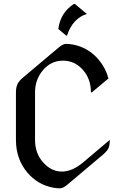

<svg xmlns="http://www.w3.org/2000/svg" viewBox="-20 -977 649 1006"><path d="M367.2 -956.5Q367.2 -956.5 372.1 -956.5L435.1 -903.8Q361.3 -881.3 331.1 -791H326.2L285.6 -825.2Q296.4 -910.2 367.2 -956.5ZM293.5 9.8Q277.3 9.8 258.8 6.3Q177.2 -8.8 122.6 -73.7Q63.5 -144.5 63.5 -244.1V-493.2Q63.5 -519.5 72.3 -537.6Q79.6 -552.7 99.6 -569.8L289.1 -729.5Q310.1 -747.1 326.7 -747.1Q342.8 -747.1 361.3 -743.7Q442.9 -728.5 497.6 -663.6Q534.2 -619.6 548.3 -565.9L461.4 -493.2H456.5Q456.5 -563 414.6 -610.8Q371.6 -659.2 310.1 -659.2Q248 -659.2 206.5 -610.8Q163.6 -561.5 163.6 -493.2V-244.1Q163.6 -173.8 205.6 -126.5Q248.5 -78.1 303.7 -78.1Q358.9 -78.1 416 -126.5L555.2 -244.1Q555.2 -214.4 547.9 -199.7Q540 -184.1 520.5 -167.5L331.1 -7.8Q310.1 9.8 293.5 9.8Z"/></svg>

Font: Gothica
Style: Book
Weight: 400
Designer: Wojciech Kalinowski "wmk69" (wmk69@o2.pl)
Foundry: Wojciech Kalinowski "wmk69" (wmk69@o2.pl)
Version: Version 2.1.0; 2021-05-14